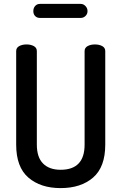

<svg xmlns="http://www.w3.org/2000/svg" viewBox="-20 -959 623 985"><path d="M63 -217V-697Q63 -714 78.5 -722.5Q94 -731 116 -731Q138 -731 153.5 -722.5Q169 -714 169 -697V-217Q169 -152 201 -120Q233 -88 291 -88Q414 -88 414 -217V-697Q414 -714 429.5 -722.5Q445 -731 467 -731Q489 -731 504.5 -722.5Q520 -714 520 -697V-217Q520 -102 457.5 -48Q395 6 291 6Q188 6 125.5 -48Q63 -102 63 -217ZM185 -939H394Q408 -939 418.5 -928Q429 -917 429 -902Q429 -887 418.5 -877Q408 -867 394 -867H185Q170 -867 160.5 -876.5Q151 -886 151 -902Q151 -918 160.5 -928.5Q170 -939 185 -939Z"/></svg>

Font: TerminalDosisSemiBold
Style: Bold
Weight: 600
Designer: EdgarTolentino, PabloImpallari, IginoMarini
Foundry: EdgarTolentino, PabloImpallari, IginoMarini
Version: Version 1.006